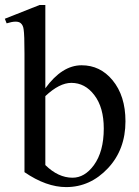

<svg xmlns="http://www.w3.org/2000/svg" viewBox="-24 -743 564 778"><path d="M244.1 15.1Q163.6 15.1 75.2 -45.4V-526.4Q75.2 -602.5 71.8 -623.5Q69.8 -641.1 59.6 -649.4Q44.9 -661.6 2.9 -648.4L-4.4 -667L136.2 -722.7H159.7V-385.3Q227.5 -478.5 306.6 -478.5Q381.8 -478.5 431.6 -418.5Q484.4 -355 484.4 -251.5Q484.4 -137.2 413.6 -61.5Q341.8 15.1 244.1 15.1ZM270 -22.9Q318.8 -22.9 356 -73.2Q396.5 -128.4 396.5 -222.2Q396.5 -307.6 358.4 -357.4Q320.8 -407.2 265.1 -407.2Q216.8 -407.2 159.7 -353.5V-74.2Q211.9 -22.9 270 -22.9Z"/></svg>

Font: Nuosu SIL
Style: Regular
Weight: 400
Designer: Peter Constable, Alex Kotlar, Peter Martin
Foundry: SIL International
Version: Version 2.300